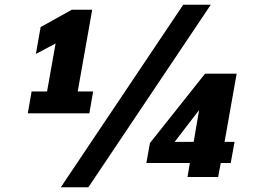

<svg xmlns="http://www.w3.org/2000/svg" viewBox="-20 -745 1080 808"><path d="M751 -725H867L352 43H236ZM113 -360H178L214 -562L131 -518L151 -631L282 -704H368L307 -360H372L356 -268H97ZM779 -59H596L611 -143L843 -435H976L925 -148H967L951 -59H909L898 0H769ZM795 -148 818 -282 715 -148Z"/></svg>

Font: Sarabun ExtraBold
Style: Italic
Weight: 800
Italic angle: -10°
Designer: Suppakit Chalermlarp | Katatrad Co.,Ltd.
Foundry: Cadson Demak Co.,Ltd.
Version: Version 1.000; ttfautohint (v1.6)